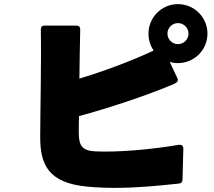

<svg xmlns="http://www.w3.org/2000/svg" viewBox="-20 -884 1040 931"><path d="M403 21C447 25 492 27 537 27C642 27 748 17 848 6C859 5 865 -2 865 -14L869 -164C869 -175 863 -182 853 -182C851 -182 850 -182 848 -182C710 -158 544 -145 443 -150C381 -153 362 -175 362 -239C362 -262 362 -290 363 -321C501 -358 690 -420 824 -477C840 -484 846 -493 840 -505L803 -584C815 -580 829 -578 843 -578C922 -578 986 -642 986 -721C986 -800 922 -864 843 -864C764 -864 700 -800 700 -721C700 -690 709 -662 725 -639C617 -588 482 -538 365 -503C366 -579 367 -662 369 -741C369 -753 363 -760 350 -760H196C184 -760 178 -753 178 -741C181 -576 175 -338 175 -222C174 -86 214 3 403 21ZM843 -670C815 -670 792 -693 792 -721C792 -749 815 -772 843 -772C871 -772 894 -749 894 -721C894 -693 871 -670 843 -670Z"/></svg>

Font: LINE Seed JP App_OTF ExtraBold
Style: Regular
Weight: 800
Designer: LINE & Fontrix & Fontworks
Version: Version 1.013